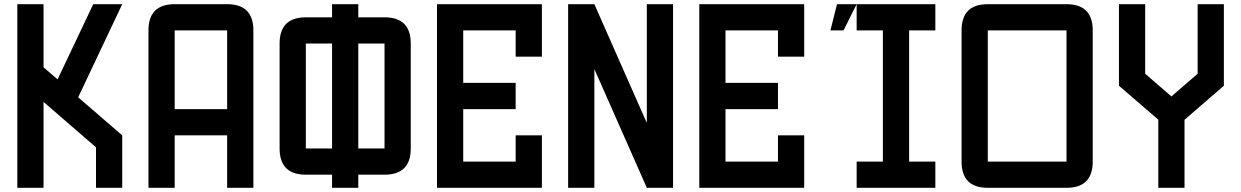

<svg xmlns="http://www.w3.org/2000/svg" viewBox="-20 -895 5915 915"><path d="M187.5 0H62.5V-875H187.5V-574.2L254.4 -516.6L424.3 -875H562.5L352.5 -431.2L562.5 -250V0H437.5V-192.9L187.5 -409.2Z M812.5 -250V0H687.5V-750Q687.5 -875 812.5 -875H1062.5Q1187.5 -875 1187.5 -750V0H1062.5V-250ZM812.5 -375H1062.5V-750H812.5Z M1687.5 -187.5H1812.5V-687.5H1687.5ZM1437.5 -187.5H1562.5V-687.5H1437.5ZM1562.5 -62.5H1437.5Q1312.5 -62.5 1312.5 -187.5V-687.5Q1312.5 -812.5 1437.5 -812.5H1562.5V-875H1687.5V-812.5H1812.5Q1937.5 -812.5 1937.5 -687.5V-187.5Q1937.5 -62.5 1812.5 -62.5H1687.5V0H1562.5Z M2437.5 -500V-375H2187.5V-125H2437.5V-250H2562.5V0H2062.5V-875H2562.5V-625H2437.5V-750H2187.5V-500Z M3062.5 -309.1V-875H3187.5V0H3062.5L2812.5 -565.9V0H2687.5V-875H2812.5Z M3687.5 -500V-375H3437.5V-125H3687.5V-250H3812.5V0H3312.5V-875H3812.5V-625H3687.5V-750H3437.5V-500Z M4000 -750H3937.5L3968.8 -875H4062.5ZM4312.5 -125H4437.5V0H4062.5V-125H4187.5V-750H4062.5V-875H4437.5V-750H4312.5Z M4687.5 0Q4562.5 0 4562.5 -125V-750Q4562.5 -875 4687.5 -875H5062.5Q5187.5 -875 5187.5 -750V-125Q5187.5 0 5062.5 0ZM4687.5 -125H5062.5V-750H4687.5Z M5312.5 -875H5437.5V-543.5L5562.5 -435.5L5687.5 -543.5V-875H5812.5V-486.3L5625 -324.2V0H5500V-324.7L5312.5 -486.3Z"/></svg>

Font: Oldtimer
Style: Regular
Weight: 400
Designer: GGBotNet
Foundry: GGBotNet
Version: 1.00